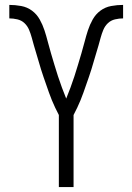

<svg xmlns="http://www.w3.org/2000/svg" viewBox="-20 -763 540 783"><path d="M220 0V-294Q212 -309 205 -324Q198 -339 191.5 -354.5Q185 -370 179.5 -386Q174 -402 168.5 -417.5Q163 -433 157.5 -449Q152 -465 147 -481Q142 -497 137.5 -513Q133 -529 128 -545Q123 -561 118.5 -577Q114 -593 109.5 -609.5Q105 -626 98.5 -641.5Q92 -657 80 -668.5Q68 -680 51 -684Q34 -688 18 -688V-743Q42 -743 66.5 -738.5Q91 -734 110.5 -719.5Q130 -705 142 -683.5Q154 -662 161.5 -639Q169 -616 175 -592.5Q181 -569 188 -545.5Q195 -522 202 -498.5Q209 -475 216.5 -452Q224 -429 232.5 -406Q241 -383 250 -361Q259 -383 267.5 -406Q276 -429 283.5 -452Q291 -475 298 -498.5Q305 -522 312 -545.5Q319 -569 325 -592.5Q331 -616 338.5 -639Q346 -662 358 -683.5Q370 -705 389.5 -719.5Q409 -734 433.5 -738.5Q458 -743 482 -743V-688Q466 -688 449 -684Q432 -680 420 -668.5Q408 -657 401.5 -641.5Q395 -626 390.5 -609.5Q386 -593 381.5 -577Q377 -561 372 -545Q367 -529 362.5 -513Q358 -497 353 -481Q348 -465 342.5 -449Q337 -433 331.5 -417.5Q326 -402 320.5 -386Q315 -370 308.5 -354.5Q302 -339 295 -324Q288 -309 280 -294V0Z"/></svg>

Font: Iosevka Term Curly Light
Style: Regular
Weight: 300
Designer: Belleve Invis
Foundry: Belleve Invis
Version: Version 32.3.0